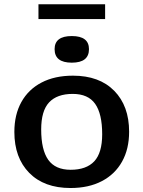

<svg xmlns="http://www.w3.org/2000/svg" viewBox="-20 -886 684 916"><path d="M316.5 11Q190.5 11 119.5 -61.2Q48.5 -133.5 48.5 -256.5Q48.5 -339 82 -399.2Q115.5 -459.5 178.2 -492.2Q241 -525 328 -525Q454 -525 525 -452.8Q596 -380.5 596 -257.5Q596 -175 562.2 -114.8Q528.5 -54.5 465.8 -21.8Q403 11 316.5 11ZM317 -76Q392 -76 429.8 -116.5Q467.5 -157 467.5 -245.5Q467.5 -343 434 -390.5Q400.5 -438 327 -438Q252 -438 214.2 -397.5Q176.5 -357 176.5 -268.5Q176.5 -171 210.2 -123.5Q244 -76 317 -76ZM322.5 -587Q240.5 -587 240.5 -651.5Q240.5 -714 322.5 -714Q404.5 -714 404.5 -651.5Q404.5 -587 322.5 -587ZM163.5 -795V-865.5H481.5V-795Z"/></svg>

Font: Newsreader Caption Medium
Style: Regular
Weight: 500
Designer: Hugues Gentile
Foundry: Production Type
Version: Version 1.001